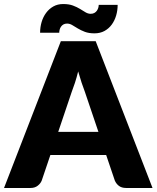

<svg xmlns="http://www.w3.org/2000/svg" viewBox="-33 -933 777 953"><path d="M455.5 -278.5 388 -478Q380.5 -497 372 -522.8Q363.5 -548.5 355 -578.5Q347.5 -548 339 -522Q330.5 -496 323 -477L256 -278.5ZM724 0H593Q571 0 557.5 -10.2Q544 -20.5 537 -36.5L494 -163.5H217L174 -36.5Q168.5 -22.5 154.2 -11.2Q140 0 119 0H-13L269 -728.5H442ZM417 -864.5Q428 -864.5 435.5 -868.8Q443 -873 447.8 -879.8Q452.5 -886.5 454.8 -894.2Q457 -902 457 -909H551Q551 -881.5 543.5 -856Q536 -830.5 521.5 -810.8Q507 -791 485.5 -779.2Q464 -767.5 436 -767.5Q408 -767.5 388.2 -775Q368.5 -782.5 353.2 -791.8Q338 -801 325.5 -808.5Q313 -816 300 -816Q289 -816 281.5 -811.5Q274 -807 269.5 -800.2Q265 -793.5 263 -785.5Q261 -777.5 261 -770.5H166Q166 -798 173.5 -823.5Q181 -849 195.8 -869Q210.5 -889 231.8 -901Q253 -913 281 -913Q309 -913 329 -905.5Q349 -898 364 -888.8Q379 -879.5 391.5 -872Q404 -864.5 417 -864.5Z"/></svg>

Font: Lato ExtraBold
Style: Regular
Weight: 800
Designer: Lukasz Dziedzic with Adam Twardoch and Botio Nikoltchev
Foundry: tyPoland Lukasz Dziedzic
Version: Version 2.015; 2015-08-06; http://www.latofonts.com/